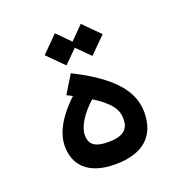

<svg xmlns="http://www.w3.org/2000/svg" viewBox="-117 -742 820 851"><g transform="rotate(-20 293.0 -316.0)"><path d="M285.6 2.9C418.9 2.9 484.4 -61 484.4 -170.4C484.4 -270.5 414.6 -355 237.3 -444.3L185.5 -359.4C194.8 -355 203.6 -350.6 211.9 -346.2C130.4 -270 101.6 -203.1 101.6 -148.4C101.6 -63.5 154.3 2.9 285.6 2.9ZM287.1 -303.2C368.7 -252 387.7 -215.3 387.7 -174.3C387.7 -127.4 362.8 -100.6 289.6 -100.6C225.1 -100.6 201.7 -122.1 201.7 -164.6C201.7 -204.1 235.4 -258.3 287.1 -303.2ZM353.5 -483.4 429.2 -558.6 353.5 -634.8 292.5 -573.2 231.4 -634.8 155.8 -558.6 231.4 -483.4 292.5 -544.4Z"/></g></svg>

Font: Cascadia Mono NF
Style: Regular
Weight: 400
Monospace: yes
Designer: Aaron Bell
Foundry: Saja Typeworks
Version: Version 2404.023